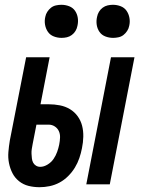

<svg xmlns="http://www.w3.org/2000/svg" viewBox="-20 -769 590 801"><path d="M340 0 443 -530H541L438 0ZM145 12Q121 12 99 6.5Q77 1 59.5 -13Q42 -27 32 -46.5Q22 -66 17.5 -88.5Q13 -111 15 -135Q17 -159 21 -183L89 -530H187L149 -334H183Q207 -334 230 -329.5Q253 -325 272 -313.5Q291 -302 304 -284Q317 -266 322.5 -244.5Q328 -223 327.5 -199Q327 -175 322 -151Q318 -130 311 -109.5Q304 -89 292.5 -70Q281 -51 264.5 -34.5Q248 -18 228.5 -7.5Q209 3 187.5 7.5Q166 12 145 12ZM148 -73Q163 -73 178.5 -82.5Q194 -92 203.5 -106Q213 -120 218.5 -135.5Q224 -151 227 -166Q230 -181 230.5 -195.5Q231 -210 225.5 -222Q220 -234 208.5 -241.5Q197 -249 183 -249H132L116 -167Q114 -157 112.5 -147Q111 -137 111.5 -127.5Q112 -118 113 -108.5Q114 -99 118 -91Q122 -83 130 -78Q138 -73 148 -73ZM452 -611Q435 -611 419.5 -617Q404 -623 395 -636Q386 -649 383.5 -665.5Q381 -682 385 -699Q387 -710 393 -720Q399 -730 408.5 -737Q418 -744 429 -746.5Q440 -749 451 -749Q468 -749 483.5 -743Q499 -737 508 -724Q517 -711 520 -694.5Q523 -678 519 -661Q517 -650 510.5 -640Q504 -630 495 -623Q486 -616 474.5 -613.5Q463 -611 452 -611ZM237 -611Q220 -611 204.5 -617Q189 -623 180 -636Q171 -649 168 -665.5Q165 -682 169 -699Q171 -710 177.5 -720Q184 -730 193 -737Q202 -744 213.5 -746.5Q225 -749 236 -749Q253 -749 268.5 -743Q284 -737 293 -724Q302 -711 304.5 -694.5Q307 -678 303 -661Q301 -650 295 -640Q289 -630 279.5 -623Q270 -616 259 -613.5Q248 -611 237 -611Z"/></svg>

Font: Lode Dark Term
Style: Bold Italic
Weight: 700
Italic angle: -11°
Monospace: yes
Designer: Belleve Invis
Foundry: Belleve Invis
Version: Version 29.2.0